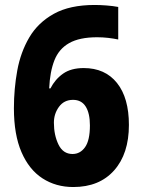

<svg xmlns="http://www.w3.org/2000/svg" viewBox="-20 -743 566 773"><path d="M275 10Q205 10 151 -25Q97 -60 66.5 -130.5Q36 -201 36 -307Q36 -385 49.5 -459Q63 -533 98 -592.5Q133 -652 197 -687.5Q261 -723 361 -723Q383 -723 409 -721Q435 -719 456 -715V-584Q437 -588 415.5 -590.5Q394 -593 371 -593Q300 -593 258.5 -569.5Q217 -546 199 -500Q181 -454 178 -387H183Q202 -424 234 -446.5Q266 -469 317 -469Q403 -469 451 -409Q499 -349 499 -240Q499 -124 439.5 -57Q380 10 275 10ZM272 -123Q303 -123 322.5 -150.5Q342 -178 342 -238Q342 -287 325 -314Q308 -341 274 -341Q238 -341 217.5 -313Q197 -285 197 -249Q197 -199 215.5 -161Q234 -123 272 -123Z"/></svg>

Font: Noto Sans Gurmukhi SemiCondensed ExtraBold
Style: Regular
Weight: 800
Width: 4
Designer: Jelle Bosma - Monotype Design Team
Foundry: Monotype Imaging Inc.
Version: Version 2.004; ttfautohint (v1.8.4.7-5d5b)